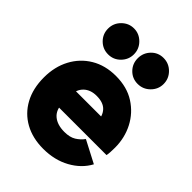

<svg xmlns="http://www.w3.org/2000/svg" viewBox="-214 -841 956 956"><g transform="rotate(45 264.0 -363.0)"><path d="M264 9Q189 9 133 -22Q77 -53 46 -110Q15 -167 15 -245Q15 -320 46 -378.5Q77 -437 133 -470.5Q189 -504 264 -504Q342 -504 397.5 -468.5Q453 -433 483 -375Q513 -317 513 -248Q513 -230 512 -215Q511 -200 509 -192H143V-309H367L358 -279Q358 -318 335.5 -342Q313 -366 266 -366Q223 -366 197.5 -341.5Q172 -317 172 -275V-219Q172 -173 200.5 -149Q229 -125 279 -125Q317 -125 340.5 -139.5Q364 -154 380 -176L497 -115Q467 -59 405.5 -25Q344 9 264 9ZM69 -643Q69 -681 96 -708Q123 -735 160 -735Q197 -735 224 -708Q251 -681 251 -643Q251 -606 224.5 -579Q198 -552 160 -552Q122 -552 95.5 -578.5Q69 -605 69 -643ZM278 -643Q278 -681 304 -708Q330 -735 368 -735Q406 -735 433 -708Q460 -681 460 -643Q460 -606 433 -579Q406 -552 368 -552Q330 -552 304 -578.5Q278 -605 278 -643Z"/></g></svg>

Font: Gabarito Black
Style: Regular
Weight: 900
Designer: Leandro Assis / Alvaro Franca / Felipe Casaprima
Foundry: Naipe Foundry
Version: Version 1.000